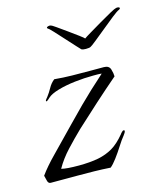

<svg xmlns="http://www.w3.org/2000/svg" viewBox="-97 -603 583 674"><g transform="rotate(-15 194.5 -266.5)"><path d="M223 2Q193 0 163 -0.5Q133 -1 103 -1H6Q-3 -1 -5.5 -13Q-8 -25 -10 -31Q11 -60 43 -92.5Q75 -125 128 -180Q143 -196 183.5 -236.5Q224 -277 278 -325Q271 -326 263 -326Q255 -326 247 -326Q215 -326 180.5 -322Q146 -318 118.5 -310Q91 -302 79 -291Q78 -290 73 -285.5Q68 -281 65 -281Q65 -281 64.5 -281.5Q64 -282 64 -283Q64 -285 67.5 -289.5Q71 -294 72 -295Q82 -308 90.5 -323.5Q99 -339 112 -349Q144 -346 176 -345.5Q208 -345 240 -345H291Q310 -345 314.5 -330Q319 -315 319 -304Q277 -268 236.5 -231.5Q196 -195 155 -157Q127 -130 99.5 -100.5Q72 -71 54 -39Q72 -34 118 -34Q136 -34 155 -35.5Q174 -37 189 -40Q218 -46 241 -59.5Q264 -73 288 -102Q289 -104 293.5 -108.5Q298 -113 300 -113Q304 -113 304 -110Q304 -107 301.5 -103Q299 -99 296 -95Q286 -83 273 -62.5Q260 -42 246.5 -24Q233 -6 223 2ZM247 -423Q236 -423 231 -426Q230 -427 216.5 -441.5Q203 -456 186 -475Q169 -494 154.5 -509.5Q140 -525 137 -526Q134 -528 134 -530Q134 -533 140 -534.5Q146 -536 150 -534Q152 -534 167 -523.5Q182 -513 201.5 -499Q221 -485 236.5 -473.5Q252 -462 254 -459Q259 -463 278.5 -474.5Q298 -486 321.5 -500Q345 -514 363.5 -524Q382 -534 385 -534Q387 -535 391 -535Q396 -535 398.5 -532.5Q401 -530 395 -526Q387 -523 367.5 -507.5Q348 -492 325.5 -473.5Q303 -455 285.5 -441Q268 -427 265 -426Q261 -423 247 -423Z"/></g></svg>

Font: Beau Rivage
Style: Regular
Weight: 400
Designer: Robert E. Leuschke
Foundry: Robert E. Leuschke
Version: Version 1.010; ttfautohint (v1.8.3)